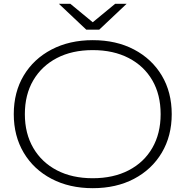

<svg xmlns="http://www.w3.org/2000/svg" viewBox="-20 -972 970 1004"><path d="M465 12Q343 12 249.5 -37Q156 -86 104 -173.5Q52 -261 52 -375Q52 -490 104 -577Q156 -664 249.5 -713Q343 -762 465 -762Q588 -762 681 -713Q774 -664 826 -577Q878 -490 878 -375Q878 -261 826 -173.5Q774 -86 681 -37Q588 12 465 12ZM465 -40Q573 -40 653 -81.5Q733 -123 776.5 -198.5Q820 -274 820 -375Q820 -477 776.5 -552Q733 -627 653 -668.5Q573 -710 465 -710Q357 -710 277.5 -668.5Q198 -627 154 -552Q110 -477 110 -375Q110 -274 154 -198.5Q198 -123 277.5 -81.5Q357 -40 465 -40ZM499 -817H431L288 -952H348L473 -849H457L582 -952H642Z"/></svg>

Font: Unbounded ExtraLight
Style: Regular
Weight: 250
Designer: Luke Prowse, Jean-Baptiste Morizot, Fátima Lázaro, Florian Runge
Foundry: NaN
Version: Version 1.701;gftools[0.9.28.dev5+ged2979d]